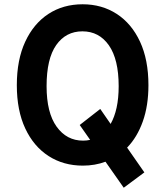

<svg xmlns="http://www.w3.org/2000/svg" viewBox="-20 -757 765 889"><path d="M667.3 -362.6Q667.3 -267.8 641.2 -194.6Q615.1 -121.4 568.5 -73.5L648.4 41.2L552.9 112.2L468.4 -8.2Q419.7 9.9 363.6 9.9Q274.1 9.9 205.1 -34.4Q136 -78.8 96.9 -162.3Q57.9 -245.7 57.9 -362.6Q57.9 -480.1 96.8 -563.9Q135.7 -647.7 204.2 -692.5Q272.7 -737.2 362.6 -737.2Q451.7 -737.2 520.6 -692.5Q589.5 -647.7 628.4 -563.9Q667.3 -480.1 667.3 -362.6ZM444.2 -252.5 492.2 -183.2Q510.3 -214.8 519.9 -258.7Q529.5 -302.6 529.5 -358Q529.5 -482.2 484.2 -547.1Q438.9 -611.9 361.5 -611.9Q285.2 -611.9 240.4 -548.5Q195.7 -485.1 195.7 -358Q195.7 -235.1 242.2 -170.5Q288.7 -105.8 364.7 -105.8Q381.7 -105.8 397.4 -109.4L349.1 -178.3Z"/></svg>

Font: Interface
Style: Bold
Weight: 700
Designer: Rasmus Andersson
Foundry: rsms
Version: Version 1.8